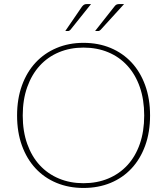

<svg xmlns="http://www.w3.org/2000/svg" viewBox="-20 -923 827 950"><path d="M722.5 -351.5Q722.5 -269 698.5 -202.8Q674.5 -136.5 631 -89.8Q587.5 -43 527 -18Q466.5 7 393 7Q320.5 7 260 -18Q199.5 -43 156 -89.8Q112.5 -136.5 88.5 -202.8Q64.5 -269 64.5 -351.5Q64.5 -433.5 88.5 -500Q112.5 -566.5 156 -613.2Q199.5 -660 260 -685.5Q320.5 -711 393 -711Q466.5 -711 527 -685.8Q587.5 -660.5 631 -613.8Q674.5 -567 698.5 -500.5Q722.5 -434 722.5 -351.5ZM693.5 -351.5Q693.5 -430 671.8 -492.2Q650 -554.5 610.2 -598Q570.5 -641.5 515.2 -664.5Q460 -687.5 393 -687.5Q327 -687.5 271.8 -664.5Q216.5 -641.5 176.8 -598Q137 -554.5 114.8 -492.2Q92.5 -430 92.5 -351.5Q92.5 -273 114.8 -210.8Q137 -148.5 176.8 -105.5Q216.5 -62.5 271.8 -39.5Q327 -16.5 393 -16.5Q460 -16.5 515.2 -39.5Q570.5 -62.5 610.2 -105.5Q650 -148.5 671.8 -210.8Q693.5 -273 693.5 -351.5ZM430.5 -903 328.5 -775.5Q323 -769.5 316.5 -769.5H303L385.5 -890Q391 -897 396.2 -900Q401.5 -903 411.5 -903ZM594 -903 478 -775.5Q474.5 -772.5 472 -771Q469.5 -769.5 465.5 -769.5H450.5L545.5 -890Q551 -897.5 556.2 -900.2Q561.5 -903 571.5 -903Z"/></svg>

Font: Lato ExtraLight
Style: Regular
Weight: 275
Designer: Lukasz Dziedzic with Adam Twardoch and Botio Nikoltchev
Foundry: tyPoland Lukasz Dziedzic
Version: Version 2.015; 2015-08-06; http://www.latofonts.com/